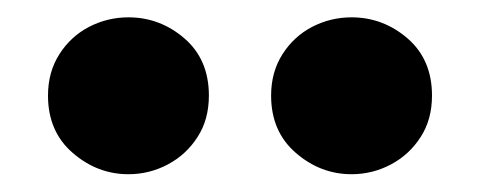

<svg xmlns="http://www.w3.org/2000/svg" viewBox="-20 -780 540 216"><path d="M124.5 -584Q89.5 -584 61.8 -608Q34 -632 34 -672.5Q34 -699 46.8 -719Q59.5 -739 80.2 -749.8Q101 -760.5 124.5 -760.5Q160 -760.5 187.5 -736.8Q215 -713 215 -672.5Q215 -645.5 202.2 -625.8Q189.5 -606 168.8 -595Q148 -584 124.5 -584ZM375.5 -584Q340.5 -584 312.8 -608Q285 -632 285 -672.5Q285 -699 297.8 -719Q310.5 -739 331.2 -749.8Q352 -760.5 375.5 -760.5Q411 -760.5 438.5 -736.8Q466 -713 466 -672.5Q466 -645.5 453.2 -625.8Q440.5 -606 419.8 -595Q399 -584 375.5 -584Z"/></svg>

Font: Geologica Thin Roman
Style: Bold
Weight: 700
Version: Version 1.010;gftools[0.9.28]